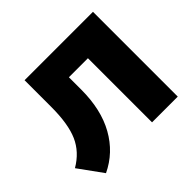

<svg xmlns="http://www.w3.org/2000/svg" viewBox="-169 -907 1129 1129"><g transform="rotate(-45 395.5 -342.5)"><path d="M116.2 20 7.8 -129.9Q92.8 -179.7 128.4 -260.7Q164.1 -341.8 164.1 -483.9V-705.1H732.9V0H519V-533.2H360.8V-431.2Q360.8 -264.6 296.6 -149.9Q232.4 -35.2 116.2 20Z"/></g></svg>

Font: Mulish ExtraBlack
Style: Regular
Weight: 1000
Designer: Vernon Adams
Foundry: Vernon Adams
Version: Version 3.603; ttfautohint (v1.8.3)